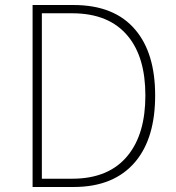

<svg xmlns="http://www.w3.org/2000/svg" viewBox="-20 -746 701 766"><path d="M110 -726H273Q437 -726 520 -627Q599 -534 599 -365Q599 -196 521 -102Q436 0 274 0H110ZM268 -33Q416 -33 491 -127Q560 -213 560 -365Q560 -517 491 -601Q416 -693 268 -693H147V-33Z"/></svg>

Font: Noto Sans CJK TC Thin
Style: Regular
Weight: 250
Designer: Ryoko NISHIZUKA ???? (kana & ideographs); Paul D. Hunt (Latin, Greek & Cyrillic); Wenlong ZHANG ??? (bopomofo); Sandoll 
Foundry: Adobe Systems Incorporated
Version: Version 1.004 January 19, 2016